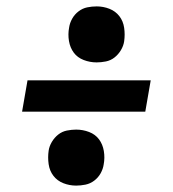

<svg xmlns="http://www.w3.org/2000/svg" viewBox="-20 -640 540 600"><path d="M282 -445Q261 -445 241.5 -452.5Q222 -460 210.5 -475.5Q199 -491 195.5 -512Q192 -533 196 -554Q198 -568 205.5 -581.5Q213 -595 225.5 -604.5Q238 -614 252.5 -617Q267 -620 282 -620Q303 -620 322 -612.5Q341 -605 353 -589.5Q365 -574 368 -553Q371 -532 368 -511Q366 -497 358 -483.5Q350 -470 338 -460.5Q326 -451 311 -448Q296 -445 282 -445ZM49 -291 66 -389H451L434 -291ZM218 -60Q197 -60 178 -67.5Q159 -75 147 -90.5Q135 -106 132 -127Q129 -148 132 -169Q134 -183 142 -196.5Q150 -210 162 -219.5Q174 -229 189 -232Q204 -235 218 -235Q239 -235 258.5 -227.5Q278 -220 289.5 -204.5Q301 -189 304.5 -168Q308 -147 304 -126Q302 -112 294.5 -98.5Q287 -85 274.5 -75.5Q262 -66 247 -63Q232 -60 218 -60Z"/></svg>

Font: Iosevka Curly XBdObl
Style: Regular
Weight: 800
Italic angle: -9°
Monospace: yes
Designer: Belleve Invis
Foundry: Belleve Invis
Version: Version 11.1.0; ttfautohint (v1.8.3)